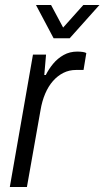

<svg xmlns="http://www.w3.org/2000/svg" viewBox="-20 -743 415 763"><path d="M19 0 111 -526H163L156 -445H162Q174 -469 191.5 -490Q209 -511 233 -524.5Q257 -538 287 -538Q299 -538 309 -536.5Q319 -535 323 -532L312 -465H282Q255 -465 232 -453.5Q209 -442 190.5 -421Q172 -400 159.5 -370.5Q147 -341 141 -305L87 0ZM375 -723 257 -591H193L123 -723H183L244 -609H209L311 -723Z"/></svg>

Font: Archivo SemiCondensed Light
Style: Italic
Weight: 300
Width: 4
Italic angle: -10°
Designer: Hector Gatti
Foundry: Omnibus-Type
Version: Version 2.001